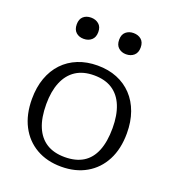

<svg xmlns="http://www.w3.org/2000/svg" viewBox="-140 -877 901 996"><g transform="rotate(20 310.0 -379.0)"><path d="M572 -268Q572 -182 539.5 -119.5Q507 -57 448 -23Q389 11 310 11Q231 11 172 -23Q113 -57 80.5 -119.5Q48 -182 48 -268Q48 -332 66.5 -383.5Q85 -435 119.5 -471.5Q154 -508 202.5 -527.5Q251 -547 310 -547Q370 -547 418 -527.5Q466 -508 500.5 -471.5Q535 -435 553.5 -383.5Q572 -332 572 -268ZM127 -268Q127 -193 148 -143Q169 -93 209.5 -67.5Q250 -42 310 -42Q371 -42 411.5 -67Q452 -92 472.5 -142.5Q493 -193 493 -268Q493 -339 472.5 -389.5Q452 -440 411.5 -466.5Q371 -493 310 -493Q250 -493 209.5 -466.5Q169 -440 148 -389.5Q127 -339 127 -268ZM253 -711Q253 -682 236 -667Q219 -652 193 -652Q167 -652 150.5 -667Q134 -682 134 -711Q134 -740 150.5 -754.5Q167 -769 193 -769Q218 -769 235.5 -754.5Q253 -740 253 -711ZM487 -711Q487 -682 470 -667Q453 -652 427 -652Q402 -652 385 -667Q368 -682 368 -711Q368 -740 385 -754.5Q402 -769 427 -769Q453 -769 470 -754.5Q487 -740 487 -711Z"/></g></svg>

Font: Roboto Serif Light
Style: Regular
Weight: 300
Designer: Greg Gazdowicz
Foundry: Commercial Type
Version: Version 1.008